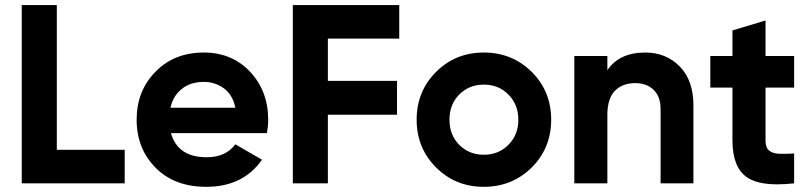

<svg xmlns="http://www.w3.org/2000/svg" viewBox="-20 -720 3179 754"><path d="M203.1 -131.8Q269.5 -131.8 469.7 -131.8Q469.7 -98.6 469.7 0Q369.1 0 65.4 0Q65.4 -174.8 65.4 -700.2Q99.6 -700.2 203.1 -700.2Q203.1 -557.6 203.1 -131.8Z M651.4 -197.3Q677.7 -102.5 792 -102.5Q866.2 -102.5 904.3 -153.3Q939.5 -132.8 1008.8 -92.8Q934.6 13.7 790 13.7Q666 13.7 591.8 -60.5Q516.6 -135.7 516.6 -250Q516.6 -363.3 590.8 -438.5Q664.1 -513.7 780.3 -513.7Q890.6 -513.7 961.9 -438.5Q1033.2 -362.3 1033.2 -250Q1033.2 -224.6 1028.3 -197.3Q902.3 -197.3 651.4 -197.3ZM649.4 -296.9Q712.9 -296.9 904.3 -296.9Q893.6 -347.7 859.4 -373Q824.2 -398.4 780.3 -398.4Q728.5 -398.4 694.3 -371.1Q660.2 -344.7 649.4 -296.9Z M1547.9 -568.4Q1477.5 -568.4 1267.6 -568.4Q1267.6 -526.4 1267.6 -402.3Q1335.9 -402.3 1539.1 -402.3Q1539.1 -369.1 1539.1 -269.5Q1471.7 -269.5 1267.6 -269.5Q1267.6 -202.1 1267.6 0Q1233.4 0 1129.9 0Q1129.9 -174.8 1129.9 -700.2Q1234.4 -700.2 1547.9 -700.2Q1547.9 -667 1547.9 -568.4Z M1879.9 13.7Q1768.6 13.7 1692.4 -62.5Q1616.2 -138.7 1616.2 -250Q1616.2 -361.3 1692.4 -437.5Q1768.6 -513.7 1879.9 -513.7Q1991.2 -513.7 2068.4 -437.5Q2144.5 -361.3 2144.5 -250Q2144.5 -138.7 2068.4 -62.5Q1991.2 13.7 1879.9 13.7ZM1879.9 -112.3Q1938.5 -112.3 1976.6 -151.4Q2015.6 -190.4 2015.6 -250Q2015.6 -309.6 1976.6 -348.6Q1938.5 -387.7 1879.9 -387.7Q1822.3 -387.7 1783.2 -348.6Q1745.1 -309.6 1745.1 -250Q1745.1 -190.4 1783.2 -151.4Q1822.3 -112.3 1879.9 -112.3Z M2513.7 -513.7Q2595.7 -513.7 2649.4 -459Q2703.1 -404.3 2703.1 -306.6Q2703.1 -205.1 2703.1 0Q2670.9 0 2574.2 0Q2574.2 -72.3 2574.2 -291Q2574.2 -340.8 2546.9 -367.2Q2519.5 -393.6 2474.6 -393.6Q2424.8 -393.6 2394.5 -363.3Q2365.2 -332 2365.2 -269.5Q2365.2 -179.7 2365.2 0Q2332 0 2235.4 0Q2235.4 -125 2235.4 -500Q2267.6 -500 2365.2 -500Q2365.2 -486.3 2365.2 -444.3Q2412.1 -513.7 2513.7 -513.7Z M3098.6 -376Q3070.3 -376 2986.3 -376Q2986.3 -324.2 2986.3 -168Q2986.3 -141.6 2999 -129.9Q3011.7 -118.2 3037.1 -116.2Q3061.5 -115.2 3098.6 -117.2Q3098.6 -78.1 3098.6 0Q3062.5 3.9 3032.2 3.9Q2951.2 3.9 2911.1 -25.4Q2856.4 -65.4 2856.4 -168Q2856.4 -237.3 2856.4 -376Q2835 -376 2769.5 -376Q2769.5 -407.2 2769.5 -500Q2792 -500 2856.4 -500Q2856.4 -525.4 2856.4 -600.6Q2888.7 -610.4 2986.3 -639.6Q2986.3 -605.5 2986.3 -500Q3013.7 -500 3098.6 -500Q3098.6 -468.8 3098.6 -376Z"/></svg>

Font: LeFont
Style: Regular
Weight: 700
Designer: Leryon MEDIA
Version: Version 1.0